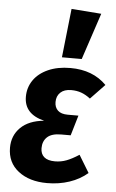

<svg xmlns="http://www.w3.org/2000/svg" viewBox="-58 -872 562 928"><g transform="rotate(5 223.0 -408.5)"><path d="M13 -139Q13 -198 52.5 -237Q92 -276 166 -283Q68 -307 68 -391Q68 -436 92.5 -471.5Q117 -507 163 -527.5Q209 -548 271 -548Q380 -548 446 -481L377 -409Q355 -426 333 -434Q311 -442 284 -442Q250 -442 231.5 -424.5Q213 -407 213 -378Q213 -352 229 -337Q245 -322 277 -322H329L300 -224H254Q208 -224 186.5 -204Q165 -184 165 -150Q165 -122 182.5 -107Q200 -92 235 -92Q264 -92 290.5 -102Q317 -112 351 -134L402 -50Q365 -18 314.5 -1Q264 16 206 16Q120 16 66.5 -25.5Q13 -67 13 -139ZM251 -833 396 -822 321 -596H225Z"/></g></svg>

Font: Fira Sans Condensed
Style: Bold Italic
Weight: 700
Width: 3
Italic angle: -8°
Designer: Carrois Corporate & Edenspiekermann AG
Foundry: Carrois Corporate GbR & Edenspiekermann AG
Version: Version 4.203